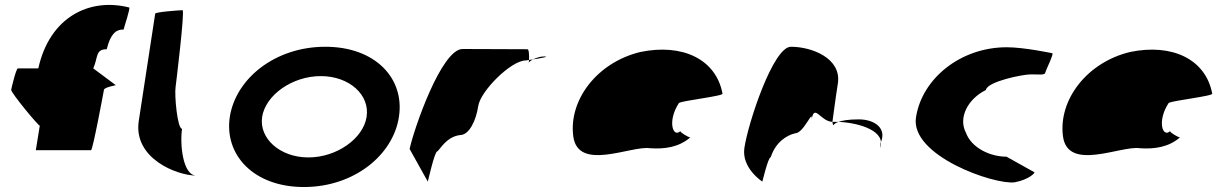

<svg xmlns="http://www.w3.org/2000/svg" viewBox="-20 -744 4904 772"><path d="M25 -383C23 -372 139 -232 140 -239L124 -140H346C353 -140 396 -372 398 -383C400 -394 453 -402 445 -402L355 -469C375 -514 363 -546 409 -546C427 -618 454 -626 477 -625C479 -636 506 -714 499 -714C341 -754 180 -677 134 -469H52C45 -469 27 -394 25 -383Z M538 -258C515 -108 690 -38 770 -38C714 -38 703 -167 712 -226C693 -227 681 -361 686 -394C687 -401 724 -703 714 -703C704 -703 605 -696 604 -689Z M904 -274C881 -121 1000 8 1202 8C1404 8 1561 -121 1584 -274C1608 -428 1490 -556 1288 -556C1086 -556 928 -428 904 -274ZM1034 -274C1048 -362 1155 -438 1270 -438C1385 -438 1468 -362 1454 -274C1441 -188 1335 -111 1220 -111C1105 -111 1021 -188 1034 -274Z M1627 -145 1700 -14C1699 -6 1727 -135 1738 -135C1749 -142 1774 -194 1830 -201C1866 -201 1894 -258 1903 -318C1912 -378 2035 -501 2094 -501C2094 -501 2099 -502 2107 -503C2108 -520 2107 -546 2101 -546C2101 -546 1938 -547 1840 -547C1755 -547 1644 -225 1627 -145ZM2107 -503C2107 -498 2106 -494 2106 -491C2106 -494 2113 -500 2123 -505C2117 -504 2112 -504 2107 -503ZM2123 -505C2154 -510 2194 -517 2167 -517C2151 -517 2135 -511 2123 -505Z M2285 -196C2304 -52 2519 -160 2594 -148C2653 -144 2709 -152 2755 -191C2747 -193 2713 -212 2716 -217C2686 -188 2662 -257 2710 -330C2726 -340 2893 -358 2885 -368C2859 -506 2724 -570 2555 -535C2380 -493 2266 -341 2285 -196ZM2716 -218V-217ZM2756 -192 2755 -191C2757 -191 2757 -191 2756 -190Z M2973 -149C2961 -68 3045 -14 3045 -14C3044 -6 3068 -112 3079 -112C3098 -171 3142 -200 3177 -208C3213 -208 3251 -314 3243 -261C3254 -331 3278 -256 3327 -254C3331 -281 3339 -346 3349 -409C3364 -510 3244 -556 3160 -556C3089 -556 2988 -250 2973 -149ZM3327 -254C3328 -246 3329 -242 3331 -241C3330 -237 3330 -246 3351 -254ZM3351 -254C3440 -250 3545 -215 3518 -149L3521 -170C3547 -228 3497 -264 3433 -264C3390 -264 3366 -259 3351 -254Z M3663 -272C3639 -118 3978 0 4060 -11C4119 -22 4146 -52 4138 -52L4027 -114C3960 -114 3886 -150 3864 -210C3832 -270 3871 -346 3944 -382C3949 -416 4092 -445 4125 -445C4159 -445 4181 -441 4183 -452C4185 -462 4219 -530 4211 -530C4211 -530 4098 -554 4028 -554C3842 -554 3687 -428 3663 -272Z M4254 -196C4273 -52 4488 -160 4563 -148C4622 -144 4678 -152 4724 -191C4716 -193 4682 -212 4685 -217C4655 -188 4631 -257 4679 -330C4695 -340 4862 -358 4854 -368C4828 -506 4693 -570 4524 -535C4349 -493 4235 -341 4254 -196ZM4685 -218V-217ZM4725 -192 4724 -191C4726 -191 4726 -191 4725 -190Z"/></svg>

Font: Ampere
Style: SCExtIta
Weight: 400
Version: Version 1